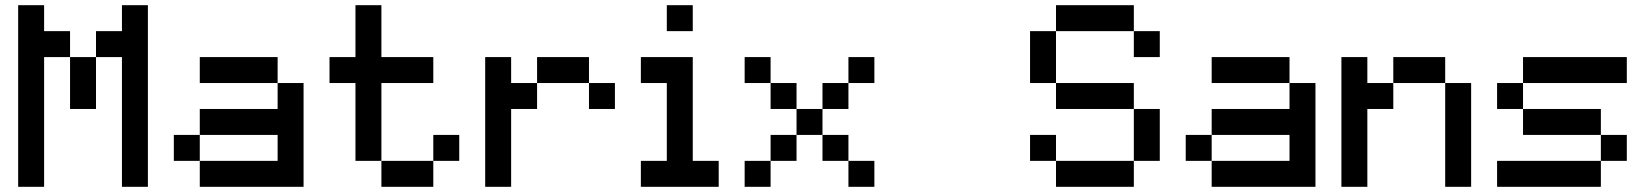

<svg xmlns="http://www.w3.org/2000/svg" viewBox="-20 -720 6340 740"><path d="M450 0V-500H350V-300H250V-500H150V0H50V-700H150V-600H250V-500H350V-600H450V-700H550V0Z M650 -100V-200H750V-300H1050V-400H750V-500H1050V-400H1150V0H750V-100ZM750 -100H1050V-200H750Z M1250 -400V-500H1350V-700H1450V-500H1650V-400H1450V-100H1650V-200H1750V-100H1650V0H1450V-100H1350V-400Z M1850 0V-500H1950V-400H2050V-500H2250V-400H2350V-300H2250V-400H2050V-300H1950V0Z M2450 0V-100H2550V-400H2450V-500H2650V-100H2750V0ZM2550 -600V-700H2650V-600Z M2850 0V-100H2950V-200H3050V-300H2950V-400H2850V-500H2950V-400H3050V-300H3150V-400H3250V-500H3350V-400H3250V-300H3150V-200H3250V-100H3350V0H3250V-100H3150V-200H3050V-100H2950V0Z M3950 -100V-200H4050V-100H4350V-300H4050V-400H3950V-600H4050V-700H4350V-600H4450V-500H4350V-600H4050V-400H4350V-300H4450V-100H4350V0H4050V-100Z M4550 -100V-200H4650V-300H4950V-400H4650V-500H4950V-400H5050V0H4650V-100ZM4650 -100H4950V-200H4650Z M5550 0V-400H5350V-300H5250V0H5150V-500H5250V-400H5350V-500H5550V-400H5650V0Z M5750 0V-100H6150V-200H5850V-300H5750V-400H5850V-500H6250V-400H5850V-300H6150V-200H6250V-100H6150V0Z"/></svg>

Font: Matrix Sans
Style: Regular
Weight: 400
Designer: Brad Neil
Version: Version 1.100